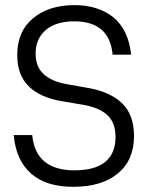

<svg xmlns="http://www.w3.org/2000/svg" viewBox="-20 -719 586 745"><path d="M101.1 -44.9Q42 -96.7 33.2 -194.8H105Q118.2 -58.1 269 -58.1Q348.1 -58.1 388.2 -90.8Q428.2 -123.5 428.2 -187Q428.2 -243.7 396 -272.9Q363.3 -302.7 298.8 -313L221.2 -326.2Q137.7 -339.4 91.8 -383.8Q46.9 -427.2 46.9 -505.9Q46.9 -597.2 107.9 -647.9Q169.4 -699.2 269 -699.2Q359.9 -699.2 419.9 -651.9Q478.5 -603.5 488.8 -506.8H417Q405.3 -636.2 268.1 -636.2Q197.3 -636.2 158.2 -603Q118.2 -568.8 118.2 -511.2Q118.2 -460 148.9 -432.1Q180.2 -402.3 241.2 -392.1L320.8 -377.9Q407.2 -363.3 454.1 -317.9Q500 -273.4 500 -190.9Q500 -97.2 437 -45.9Q375 5.9 264.2 5.9Q159.2 5.9 101.1 -44.9Z"/></svg>

Font: D-DIN-PRO
Style: Regular
Weight: 400
Designer: Charles Nix
Foundry: Datto Inc.
Version: Version 1.000;hotconv 1.0.109;makeotfexe 2.5.65596